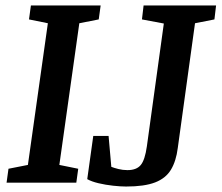

<svg xmlns="http://www.w3.org/2000/svg" viewBox="-20 -668 810 702"><path d="M4 0 11 -51 82 -65 155 -583 86 -597 93 -648H348L341 -597L270 -583L197 -65L266 -51L259 0ZM441 14Q421 14 393.5 11Q366 8 340.5 2Q315 -4 299 -13L321 -171H377L387 -58Q397 -54 413 -50Q429 -46 446 -46Q479 -46 494.5 -64.5Q510 -83 517 -133L579 -582L499 -597L505 -648H770L764 -597L693 -583L630 -127Q624 -79 605 -47.5Q586 -16 547 -1Q508 14 441 14Z"/></svg>

Font: Faustina Light SemiBold
Style: Italic
Weight: 600
Italic angle: -8°
Version: Version 1.200